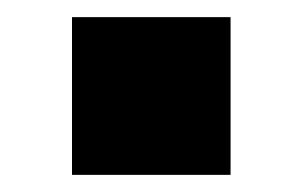

<svg xmlns="http://www.w3.org/2000/svg" viewBox="-20 -462 354 224"><path d="M249 -442V-258H64V-442Z"/></svg>

Font: Almarai ExtraBold
Style: Regular
Weight: 800
Designer: Boutros International 2019
Foundry: Created by Boutros International 2019
Version: Version 1.10